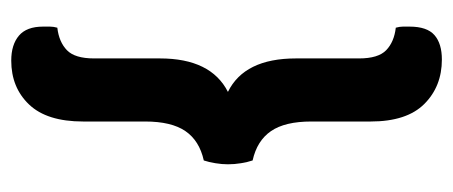

<svg xmlns="http://www.w3.org/2000/svg" viewBox="-258 -442 825 350"><g transform="rotate(90 155.0 -267.5)"><path d="M148 -270Q87 -300 87 -394V-509Q87 -544 72 -558.5Q57 -573 31 -576Q29 -583 29 -589Q29 -595 29 -601Q29 -633 44.5 -646.5Q60 -660 89 -660Q138 -660 170 -628Q202 -596 202 -530V-422Q202 -374 219.5 -348.5Q237 -323 273 -315Q276 -306 278 -294Q280 -282 280 -270Q280 -259 278 -247Q276 -235 273 -226Q237 -218 219.5 -192.5Q202 -167 202 -119V-6Q202 60 171 92.5Q140 125 91 125Q62 125 45.5 111Q29 97 29 67Q29 61 29 54.5Q29 48 31 41Q57 38 72 23.5Q87 9 87 -26V-146Q87 -239 148 -270Z"/></g></svg>

Font: Baloo Da 2 SemiBold
Style: Regular
Weight: 600
Designer: Noopur Datye, Sulekha Rajkumar and Ek Type
Foundry: Ek Type
Version: Version 1.640;hotconv 1.0.111;makeotfexe 2.5.65597; ttfautoh